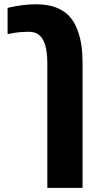

<svg xmlns="http://www.w3.org/2000/svg" viewBox="-20 -660 455 913"><path d="M16.1 -622.6Q89.8 -639.6 149.4 -639.6Q209 -639.6 248 -623.8Q287.1 -607.9 310.5 -582Q334 -556.2 348.1 -518.3Q362.3 -480.5 367.4 -442.4Q372.6 -404.3 372.6 -357.9V233.4H205.1V-357.9Q205.1 -466.8 162.1 -496.6Q144 -508.8 117.7 -508.8Q67.4 -508.8 28.3 -500L16.1 -497.6Z"/></svg>

Font: Open Sans Hebrew Condensed Extra Bold
Style: Regular
Weight: 800
Width: 3
Foundry: Ascender Corporation, Yanek Iontef
Version: Version 2.001;PS 002.001;hotconv 1.0.70;makeotf.lib2.5.58329